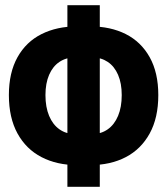

<svg xmlns="http://www.w3.org/2000/svg" viewBox="-20 -693 640 735"><path d="M275 -61Q198 -61 139 -91.5Q80 -122 47 -182Q14 -242 14 -329Q14 -415 47 -474Q80 -533 139 -562.5Q198 -592 275 -592H325Q403 -592 461.5 -562.5Q520 -533 553 -474Q586 -415 586 -329Q586 -242 553 -182Q520 -122 461.5 -91.5Q403 -61 325 -61ZM266 -180H334Q367 -180 392.5 -198Q418 -216 432 -249.5Q446 -283 446 -329Q446 -374 432 -406.5Q418 -439 392.5 -456Q367 -473 334 -473H266Q233 -473 207.5 -456Q182 -439 168 -406.5Q154 -374 154 -329Q154 -283 168 -249.5Q182 -216 207.5 -198Q233 -180 266 -180ZM238 22V-673H362V22Z"/></svg>

Font: Source Code Pro ExtraBold
Style: Regular
Weight: 800
Monospace: yes
Designer: Paul D. Hunt, Teo Tuominen
Foundry: Adobe Systems Incorporated
Version: Version 1.018;hotconv 1.0.116;makeotfexe 2.5.65601